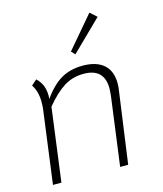

<svg xmlns="http://www.w3.org/2000/svg" viewBox="-111 -819 763 900"><g transform="rotate(-15 271.0 -369.0)"><path d="M83 -390Q83 -442 60 -476L86 -499Q127 -463 122 -395Q163 -453 207.5 -479Q252 -505 313 -505Q379 -505 414.5 -474Q450 -443 450 -382Q450 -365 447 -347L399 -1H360L405 -338Q407 -360 407 -369Q407 -467 307 -467Q253 -467 210.5 -440Q168 -413 122 -357L75 -1H34L81 -355Q83 -367 83 -390ZM277 -583 408 -737 440 -708 294 -565Z"/></g></svg>

Font: Bellota Text Light
Style: Italic
Weight: 300
Italic angle: -7.5°
Designer: Kemie Guaida
Foundry: Kemie Guaida
Version: Version 4.001